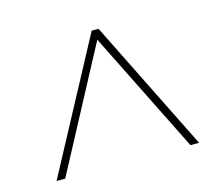

<svg xmlns="http://www.w3.org/2000/svg" viewBox="-72 -810 714 622"><g transform="rotate(-15 285.0 -498.5)"><path d="M46 -278H75L292 -686L495 -278H524L305 -719H282Z"/></g></svg>

Font: Noto Sans Ethiopic Thin
Style: Regular
Weight: 100
Designer: Monotype Design Team
Foundry: Monotype Imaging Inc.
Version: Version 2.102